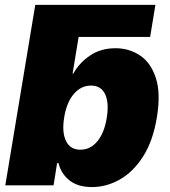

<svg xmlns="http://www.w3.org/2000/svg" viewBox="-20 -747 685 774"><path d="M606.5 -727.3 585.2 -598H296.9L272.7 -450.3H275.6Q297.9 -491.8 341.6 -522.2Q385.3 -552.6 446 -552.6Q500 -552.6 543.9 -523.8Q587.7 -495 608.1 -433.2Q628.6 -371.4 612.2 -272.7Q596.6 -178.3 556.8 -116.1Q517 -54 463.1 -23.4Q409.1 7.1 350.9 7.1Q293.3 7.1 259.4 -20.4Q225.5 -47.9 215.9 -89.5H210.2L196 0H1.4L122.2 -727.3ZM238.6 -272.7Q229 -213.1 246.3 -178.3Q263.5 -143.5 304 -143.5Q344.5 -143.5 372.7 -177.7Q400.9 -212 410.5 -272.7Q420.1 -333.5 403.6 -367.7Q387.1 -402 346.6 -402Q306.1 -402 277.2 -367.7Q248.2 -333.5 238.6 -272.7Z"/></svg>

Font: Inter UI Black
Style: Italic
Weight: 900
Italic angle: -9.39999°
Designer: Rasmus Andersson
Foundry: rsms
Version: 3.2;8d6f07862